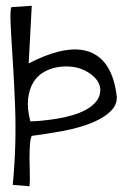

<svg xmlns="http://www.w3.org/2000/svg" viewBox="-20 -648 453 670"><path d="M24.4 -2.9Q31.2 -71.3 33.2 -140.6Q35.2 -210 32.7 -274.9Q30.3 -339.8 26.9 -397.5Q23.4 -455.1 20.5 -501Q17.6 -546.9 16.6 -578.6Q15.6 -610.4 19.5 -623L90.8 -627.9L80.1 -426.8Q137.7 -456.1 182.1 -467.3Q226.6 -478.5 259.8 -474.6Q293 -470.7 316.4 -455.1Q339.8 -439.5 354.5 -416Q369.1 -392.6 377 -364.7Q384.8 -336.9 387.7 -308.6Q387.7 -283.2 370.1 -264.2Q352.5 -245.1 325.2 -231Q297.9 -216.8 263.7 -206.5Q229.5 -196.3 196.8 -190.4Q164.1 -184.6 135.7 -180.2Q107.4 -175.8 90.8 -173.8Q85.9 -164.1 84.5 -143.1Q83 -122.1 83 -96.7Q83 -71.3 84 -44.9Q85 -18.6 83 2ZM330.1 -335Q329.1 -356.4 314.5 -373Q299.8 -389.6 278.3 -400.9Q256.8 -412.1 231.4 -415Q206.1 -418 180.7 -413.6Q155.3 -409.2 132.8 -396.5Q110.4 -383.8 96.2 -360.4Q82 -336.9 78.1 -303.2Q74.2 -269.5 85.9 -224.6Q102.5 -224.6 127.4 -227.1Q152.3 -229.5 179.7 -233.9Q207 -238.3 233.4 -246.1Q259.8 -253.9 281.7 -266.1Q303.7 -278.3 316.9 -295.4Q330.1 -312.5 330.1 -335Z"/></svg>

Font: Swanky and Moo Moo
Style: Regular
Weight: 400
Designer: Kimberly Geswein
Foundry: Kimberly Geswein
Version: Version 1.002 2001